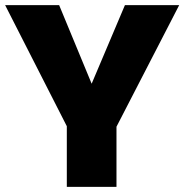

<svg xmlns="http://www.w3.org/2000/svg" viewBox="-26 -730 720 750"><path d="M-6 -710 235 -237V0H429V-235L674 -710H462L332 -403L205 -710Z"/></svg>

Font: Raleway Black
Style: Regular
Weight: 900
Designer: Matt McInerney, Pablo Impallari, Rodrigo Fuenzalida
Foundry: Matt McInerney, Pablo Impallari, Rodrigo Fuenzalida
Version: Version 3.000g; ttfautohint (v1.5) -l 8 -r 28 -G 28 -x 14 -D